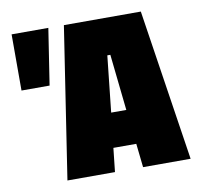

<svg xmlns="http://www.w3.org/2000/svg" viewBox="-78 -787 956 875"><g transform="rotate(-10 400.0 -350.0)"><path d="M30 -440V-700H200L160 -440ZM165 0 272 -700H628L735 0H515L503 -110H397L385 0ZM415 -270H485L457 -530H443Z"/></g></svg>

Font: Tektur Condensed Black
Style: Regular
Weight: 900
Width: 3
Designer: Adam Jagosz
Foundry: Adam Jagosz
Version: Version 1.005;gftools[0.9.30]